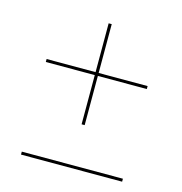

<svg xmlns="http://www.w3.org/2000/svg" viewBox="-91 -673 713 752"><g transform="rotate(15 265.0 -297.0)"><path d="M60 -4.5V-16.5H470V-4.5ZM258.5 -180.5V-590H271V-180.5ZM60 -380V-392H469.5V-380Z"/></g></svg>

Font: Bodoni Moda 18pt
Style: Italic
Weight: 400
Italic angle: -13°
Designer: Owen Earl
Foundry: indestructible type
Version: Version 2.005